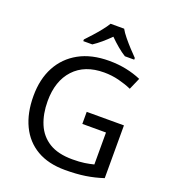

<svg xmlns="http://www.w3.org/2000/svg" viewBox="-167 -1065 1062 1197"><g transform="rotate(20 364.0 -467.0)"><path d="M407 -377H654V-27Q596 -8 537 1Q478 10 403 10Q292 10 216 -34.5Q140 -79 100.5 -161.5Q61 -244 61 -357Q61 -469 105 -551Q149 -633 231.5 -678.5Q314 -724 431 -724Q491 -724 544.5 -713Q598 -702 644 -682L610 -604Q572 -621 524.5 -633Q477 -645 426 -645Q298 -645 226.5 -568Q155 -491 155 -357Q155 -272 182.5 -206.5Q210 -141 269 -104.5Q328 -68 424 -68Q471 -68 504 -73Q537 -78 564 -85V-297H407ZM449 -944Q461 -922 483.5 -894.5Q506 -867 530.5 -840.5Q555 -814 574 -795V-784H512Q486 -800 458 -823.5Q430 -847 403 -874Q376 -847 349 -824Q322 -801 296 -784H236V-795Q255 -815 278.5 -841Q302 -867 324 -894.5Q346 -922 359 -944Z"/></g></svg>

Font: RS Noto Sans
Style: Regular
Weight: 400
Designer: Monotype Design Team
Foundry: Monotype Imaging Inc.
Version: Version 3.10